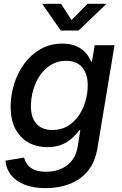

<svg xmlns="http://www.w3.org/2000/svg" viewBox="-20 -764 635 997"><path d="M217.8 212.9Q153.3 212.9 107.7 194.8Q62 176.8 36.9 144.5Q11.7 112.3 8.3 70.3L105.5 54.2Q109.9 74.7 122.8 91.3Q135.7 107.9 159.4 117.9Q183.1 127.9 219.2 127.9Q284.2 127.9 328.6 94.2Q373 60.5 383.3 -2L397 -88.9L392.6 -88.4Q374.5 -64 350.8 -43.7Q327.1 -23.4 296.9 -11.7Q266.6 0 226.6 0Q168.5 0 125.5 -25.1Q82.5 -50.3 58.8 -96.9Q35.2 -143.6 35.2 -208.5Q35.2 -269.5 53.5 -328.1Q71.8 -386.7 106.7 -434.1Q141.6 -481.4 191.4 -509.5Q241.2 -537.6 303.7 -537.6Q335.4 -537.6 360.1 -530Q384.8 -522.5 403.1 -509.3Q421.4 -496.1 433.6 -479.2Q445.8 -462.4 453.1 -443.8L457.5 -444.8L471.7 -529.3H574.7L486.3 3.4Q474.1 78.6 435.3 124.8Q396.5 170.9 339.8 191.9Q283.2 212.9 217.8 212.9ZM251.5 -88.9Q296.4 -88.9 330.6 -108.9Q364.7 -128.9 388.2 -162.8Q411.6 -196.8 423.6 -237.8Q435.5 -278.8 435.5 -321.3Q435.5 -379.9 407 -414.1Q378.4 -448.2 323.2 -448.2Q279.8 -448.2 245.6 -427.7Q211.4 -407.2 188 -373Q164.6 -338.9 152.6 -296.9Q140.6 -254.9 140.6 -211.9Q140.6 -153.3 169.4 -121.1Q198.2 -88.9 251.5 -88.9ZM296.9 -744.1 351.6 -659.7 434.1 -744.1H531.2L530.8 -742.2L388.2 -605.5H295.4L200.2 -742.2L200.7 -744.1Z"/></svg>

Font: Inter 24pt Medium
Style: Italic
Weight: 500
Italic angle: -9.3988°
Designer: Rasmus Andersson
Foundry: rsms
Version: Version 4.001;git-66647c0bb